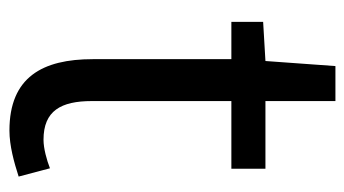

<svg xmlns="http://www.w3.org/2000/svg" viewBox="-186 -550 748 417"><g transform="rotate(90 188.5 -341.0)"><path d="M27 -469H108V-168C108 -59 147 13 263 13C296 13 332 3 363 -7L345 -75C327 -68 302 -61 283 -61C220 -61 199 -99 199 -166V-469H346V-543H199V-695H123L112 -543L27 -538Z"/></g></svg>

Font: Kinto Sans
Style: Regular
Weight: 400
Designer: Authors: Ryoko NISHIZUKA  (kana & ideographs); Paul D. Hunt (Latin, Greek & Cyrillic); Wenlong ZHANG  (bopomofo); Sandol
Foundry: Adobe Systems Incorporated, ookami Inc.
Version: Version 0.001